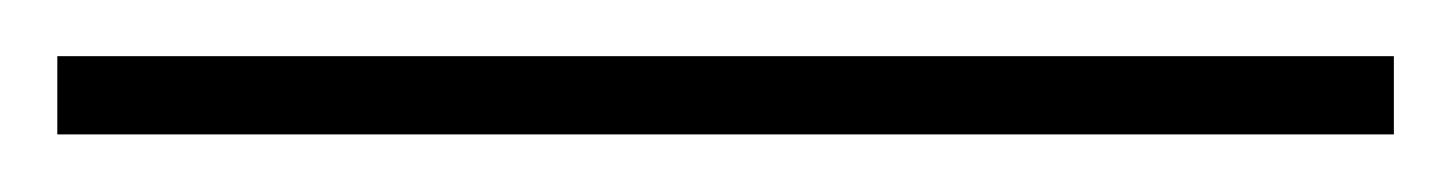

<svg xmlns="http://www.w3.org/2000/svg" viewBox="-20 44 506 67"><path d="M0 90.9V63.6H466.4V90.9Z"/></svg>

Font: Spartan Light
Style: Regular
Weight: 300
Designer: Matt Bailey, Mirko Velimirovic
Foundry: Matt Bailey
Version: Version 1.005